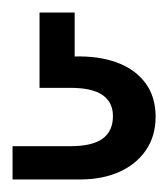

<svg xmlns="http://www.w3.org/2000/svg" viewBox="-20 -27 268 306"><path d="M0 259V206H92Q127 206 143.5 194Q160 182 160 158Q160 136 143.5 124.5Q127 113 92 113H43V-7H99V63Q137 62 166 72.5Q195 83 211.5 105Q228 127 228 159Q228 190 212.5 212.5Q197 235 170 247Q143 259 108 259Z"/></svg>

Font: DM Sans 28pt
Style: Regular
Weight: 400
Version: Version 4.004;gftools[0.9.30]